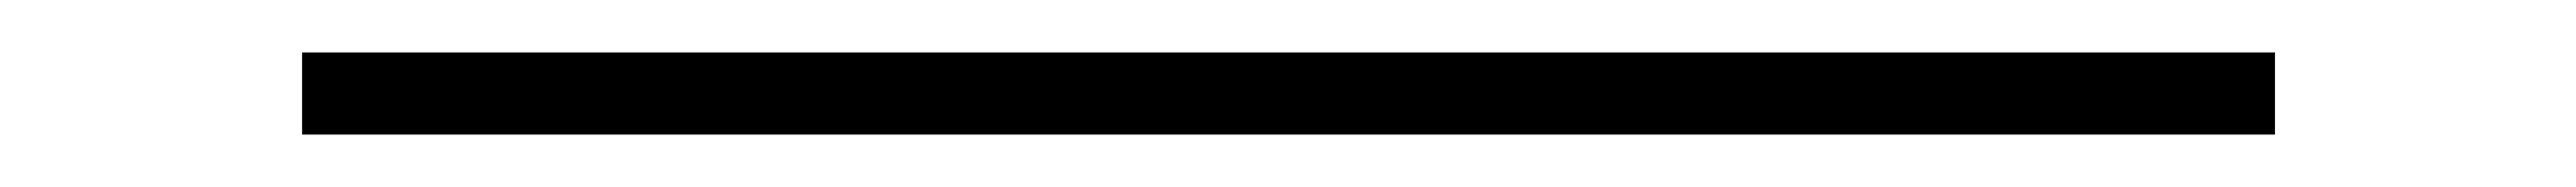

<svg xmlns="http://www.w3.org/2000/svg" viewBox="-20 -389 978 71"><path d="M94.7 -369.1H843.8V-337.9H94.7Z"/></svg>

Font: Pretendard JP Thin
Style: Regular
Weight: 100
Designer: Base glyphs from Inter by Rasmus Andersson; Hangeul glyphs from Noto Sans CJK(Source Han Sans) by Jang Soo-young and Kan
Foundry: Kil Hyung-jin
Version: Version 1.309